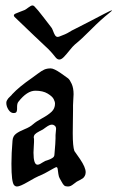

<svg xmlns="http://www.w3.org/2000/svg" viewBox="-20 -677 427 697"><path d="M386.7 -639.6Q386.7 -637.7 377.9 -630.9Q344.7 -604.5 310.5 -569.8Q276.4 -535.2 252 -515.6Q244.1 -508.8 232.9 -494.6Q221.7 -480.5 212.4 -470.7Q203.1 -460.9 195.3 -460.9Q188.5 -460.9 182.6 -467.8Q168 -486.3 156.7 -497.6Q145.5 -508.8 128.9 -523.9Q112.3 -539.1 104.5 -546.9Q40 -609.4 33.2 -615.2Q30.3 -618.2 30.3 -621.1Q30.3 -625 37.1 -627.9Q43.9 -630.9 54.2 -634.8Q64.5 -638.7 69.3 -640.6Q72.3 -641.6 82.5 -649.4Q92.8 -657.2 97.7 -657.2Q101.6 -657.2 104.5 -654.3Q117.2 -641.6 137.2 -615.2Q157.2 -588.9 165 -579.1Q168.9 -575.2 172.4 -565.4Q175.8 -555.7 179.7 -549.3Q183.6 -543 189.5 -543Q192.4 -543 194.3 -543.9Q218.8 -552.7 230.5 -560.1Q242.2 -567.4 249 -570.3Q264.6 -578.1 298.8 -595.7Q333 -613.3 357.9 -626.5Q382.8 -639.6 386.7 -639.6ZM116.2 -79.1Q120.1 -79.1 125 -81.5Q129.9 -84 135.7 -87.9Q141.6 -91.8 144.5 -92.8Q147.5 -93.8 153.3 -95.7Q159.2 -97.7 162.1 -99.1Q165 -100.6 169.4 -103Q173.8 -105.5 175.8 -108.9Q177.7 -112.3 177.7 -117.2Q181.6 -161.1 181.6 -174.8V-186.5Q181.6 -190.4 182.6 -198.2Q183.6 -206.1 183.6 -209Q183.6 -216.8 178.7 -220.7Q173.8 -224.6 168.9 -224.6Q164.1 -224.6 158.7 -222.2Q153.3 -219.7 146 -214.4Q138.7 -209 135.7 -207Q133.8 -206.1 122.6 -200.2Q111.3 -194.3 106.9 -189.5Q102.5 -184.6 102.5 -177.7L103.5 -172.9Q103.5 -168 103.5 -161.1Q103.5 -155.3 102.5 -142.6Q101.6 -129.9 101.6 -123Q101.6 -79.1 116.2 -79.1ZM164.1 -428.7Q175.8 -428.7 201.2 -411.1Q220.7 -397.5 227.1 -392.6Q233.4 -387.7 240.2 -372.6Q247.1 -357.4 247.1 -335Q247.1 -329.1 246.1 -315.9Q245.1 -302.7 245.1 -294.9V-276.4Q245.1 -265.6 244.6 -237.3Q244.1 -209 244.1 -193.4Q244.1 -145.5 250 -128.9L270.5 -99.6Q291 -69.3 291 -51.8Q291 -43.9 287.6 -38.1Q284.2 -32.2 280.8 -29.8Q277.3 -27.3 270 -23.4Q262.7 -19.5 258.8 -17.6Q255.9 -15.6 249 -10.3Q242.2 -4.9 237.3 -2.4Q232.4 0 226.6 0Q217.8 0 213.4 -3.4Q209 -6.8 203.1 -18.1Q197.3 -29.3 196.3 -30.3Q193.4 -35.2 191.9 -45.4Q190.4 -55.7 189.5 -63Q188.5 -70.3 184.6 -70.3Q182.6 -70.3 172.4 -64.5Q162.1 -58.6 147 -50.3Q131.8 -42 121.1 -38.1Q111.3 -34.2 82 -17.1Q52.7 0 42 0Q35.2 0 30.8 -5.4Q26.4 -10.7 23.9 -29.3Q21.5 -47.9 21.5 -83Q21.5 -120.1 25.4 -166Q26.4 -182.6 38.1 -191.4Q49.8 -200.2 69.3 -208Q88.9 -215.8 99.6 -225.6Q110.4 -235.4 132.8 -247.6Q155.3 -259.8 167.5 -271.5Q179.7 -283.2 179.7 -300.8Q179.7 -307.6 174.8 -317.4Q169.9 -327.1 152.8 -337.4Q135.7 -347.7 108.4 -347.7Q78.1 -347.7 46.9 -307.6Q42 -301.8 42 -289.1Q42 -282.2 42 -280.3Q42 -278.3 41 -273.9Q40 -269.5 37.1 -268.1Q34.2 -266.6 29.3 -266.6Q18.6 -266.6 10.7 -278.8Q2.9 -291 2.9 -303.7Q2.9 -308.6 5.4 -313Q7.8 -317.4 10.3 -320.3Q12.7 -323.2 17.6 -327.6Q22.5 -332 24.4 -335Q49.8 -362.3 96.7 -394.5Q102.5 -398.4 116.7 -409.2Q130.9 -419.9 140.6 -424.3Q150.4 -428.7 164.1 -428.7Z"/></svg>

Font: Isabella
Style: Medium
Weight: 500
Designer: John Stracke
Version: Version 001.202